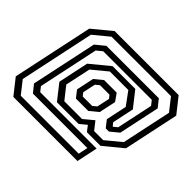

<svg xmlns="http://www.w3.org/2000/svg" viewBox="-176 -987 1264 1264"><g transform="rotate(45 456.0 -355.0)"><path d="M75.5 34 -9 -73 111 -637 240.5 -744H836.5L921 -637L839 -251L709 -144H582L552.5 -183L505 -144H303L219 -251L264 -464L394 -571H606L690 -464L658 -313L675.5 -291H678.5L705 -313L758.5 -565L733.5 -597H281.5L242.5 -565L153.5 -145L178.5 -113H703.5L672.5 34ZM104.5 -6H644L658 -72.5H151L109 -125L206.8 -584.5L271 -637H759L800.8 -584.5L740 -297.5L681.5 -249.5H652L614.5 -297.5L645.2 -442.5L578.5 -533.5H406.5L302.2 -447.5L264.2 -270L333 -183H498L566.2 -239.5L610.5 -183H695L800.2 -270L874 -616.5L805.5 -703.5H252.5L147 -616.5L36 -93ZM374.5 -249.5 337 -297.5 363 -420.5 419.8 -467H536.8L573 -415.5L548 -297.5L489.5 -249.5ZM396.5 -291H484.5L511 -313L530 -402L512.5 -424H424.5L398 -402L379 -313Z"/></g></svg>

Font: Tourney Thin
Style: Italic
Weight: 100
Italic angle: -12°
Designer: Tyler Finck
Foundry: Etcetera Type Co
Version: Version 1.015